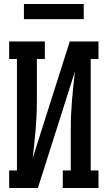

<svg xmlns="http://www.w3.org/2000/svg" viewBox="-20 -943 540 963"><path d="M26 0V-88H65V-647H26V-735H205V-647H165V-441Q165 -404 163.5 -368Q162 -332 159 -295.5Q156 -259 152 -222.5Q148 -186 144 -150L330 -735H474V-647H435V-88H474V0H295V-88H335V-294Q335 -331 336.5 -367Q338 -403 341 -439.5Q344 -476 348 -512.5Q352 -549 356 -585L170 0ZM100 -847V-923H400V-847Z"/></svg>

Font: Iosevka Slab Semibold
Style: Regular
Weight: 600
Monospace: yes
Designer: Belleve Invis
Foundry: Belleve Invis
Version: Version 11.1.1; ttfautohint (v1.8.3)